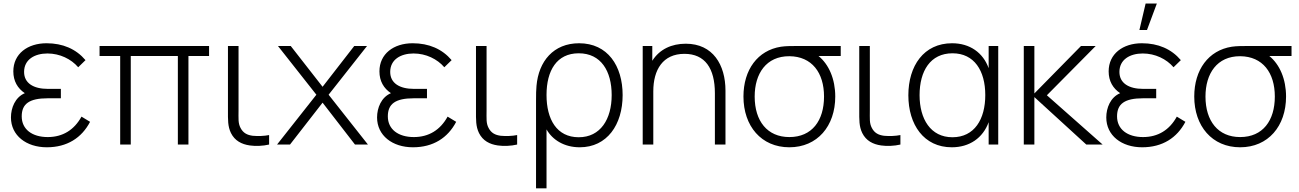

<svg xmlns="http://www.w3.org/2000/svg" viewBox="-20 -792 7118 1052"><path d="M426.5 -153C386.5 -80 323.5 -41 241.5 -41C156 -41 99 -83.5 99 -154.5C99 -223 140.5 -253.5 241.5 -253.5H313.5V-305H242.5C163 -305 112 -336.5 112 -398C112 -466 170 -499 240 -499C308 -499 370 -468.5 408.5 -423.5L448.5 -462.5C396.5 -523.5 324.5 -555 235 -555C131 -555 53 -497 53 -401C53 -347.5 76.5 -308 116 -281.5C63 -259 40 -201 40 -148.5C40 -49.5 124 15 236.5 15C347.5 15 427.5 -36.5 473.5 -124.5Z M696.5 0V-485H954.5V0H1012.5V-485H1125.5V-540H525.5V-485H638.5V0Z M1349 5C1380 9.5 1421 8 1454.5 0V-52C1427 -46.5 1394 -45.5 1365 -48C1334.5 -52 1312.5 -63 1298 -91C1284 -117.5 1287 -142 1287 -188.5V-540H1229V-187.5C1229 -136 1227.5 -100 1245.5 -63C1266.5 -21 1303.5 -1.5 1349 5Z M1569 0 1747.5 -229.5 1925 0H1996L1780.5 -273L1991 -540H1921L1747.5 -316.5L1573 -540H1503L1713.5 -273L1498 0Z M2432.5 -153C2392.5 -80 2329.5 -41 2247.5 -41C2162 -41 2105 -83.5 2105 -154.5C2105 -223 2146.5 -253.5 2247.5 -253.5H2319.5V-305H2248.5C2169 -305 2118 -336.5 2118 -398C2118 -466 2176 -499 2246 -499C2314 -499 2376 -468.5 2414.5 -423.5L2454.5 -462.5C2402.5 -523.5 2330.5 -555 2241 -555C2137 -555 2059 -497 2059 -401C2059 -347.5 2082.5 -308 2122 -281.5C2069 -259 2046 -201 2046 -148.5C2046 -49.5 2130 15 2242.5 15C2353.5 15 2433.5 -36.5 2479.5 -124.5Z M2708 5C2739 9.5 2780 8 2813.5 0V-52C2786 -46.5 2753 -45.5 2724 -48C2693.5 -52 2671.5 -63 2657 -91C2643 -117.5 2646 -142 2646 -188.5V-540H2588V-187.5C2588 -136 2586.5 -100 2604.5 -63C2625.5 -21 2662.5 -1.5 2708 5Z M2974.5 240V-83C3007.5 -25 3072 15 3156.5 15C3306 15 3391.5 -108.5 3391.5 -271C3391.5 -431 3309.5 -555 3153 -555C3013 -555 2931 -456.5 2919.5 -321C2917.5 -302 2917 -275 2917 -239V240ZM3151 -40C3030.5 -40 2974.5 -138 2974.5 -271.5C2974.5 -405.5 3030.5 -500 3151 -500C3273 -500 3331.5 -402.5 3331.5 -271C3331.5 -139 3270 -40 3151 -40Z M3737.5 -552.5C3660.5 -552.5 3594 -522.5 3554 -459V-540H3501.5V0H3559.5V-291.5C3559.5 -410.5 3612.5 -497 3730 -497C3843 -497 3897 -417.5 3897 -281V0H3955V-295.5C3955 -436.5 3886.5 -552.5 3737.5 -552.5Z M4351.5 -540C4320 -540 4285.5 -540 4259 -536C4131.5 -516 4053.5 -410 4053.5 -263C4053.5 -101.5 4151 15 4305 15C4458.5 15 4556.5 -101 4556.5 -263C4556.5 -359 4521.5 -439 4465 -485H4586.5V-540ZM4495 -263C4495 -131.5 4429.5 -41 4305 -41C4184 -41 4115 -129 4115 -263C4115 -389 4178.5 -484.5 4305 -484C4429 -483 4495 -393 4495 -263Z M4808 5C4839 9.5 4880 8 4913.5 0V-52C4886 -46.5 4853 -45.5 4824 -48C4793.5 -52 4771.5 -63 4757 -91C4743 -117.5 4746 -142 4746 -188.5V-540H4688V-187.5C4688 -136 4686.5 -100 4704.5 -63C4725.5 -21 4762.5 -1.5 4808 5Z M5397 -418.5C5366 -504 5293.5 -555 5196.5 -555C5041.5 -555 4957 -431 4957 -270C4957 -109 5042 15 5195 15C5292 15 5365.5 -36 5397 -122.5V0H5449.5V-540H5397ZM5198.5 -40C5079 -40 5018.5 -140 5018.5 -270.5C5018.5 -403 5077.5 -500 5199 -500C5318 -500 5378.5 -404.5 5378.5 -271C5378.5 -138.5 5319 -40 5198.5 -40Z M5647.5 0V-260L5932 0H6021.5L5716 -270L5983.5 -540H5903L5647.5 -280V-540H5589.5V0Z M6257 -772.5 6223 -627.5H6264.5L6318.5 -772.5ZM6428 -153C6388 -80 6325 -41 6243 -41C6157.5 -41 6100.5 -83.5 6100.5 -154.5C6100.5 -223 6142 -253.5 6243 -253.5H6315V-305H6244C6164.5 -305 6113.5 -336.5 6113.5 -398C6113.5 -466 6171.5 -499 6241.5 -499C6309.5 -499 6371.5 -468.5 6410 -423.5L6450 -462.5C6398 -523.5 6326 -555 6236.5 -555C6132.5 -555 6054.5 -497 6054.5 -401C6054.5 -347.5 6078 -308 6117.5 -281.5C6064.5 -259 6041.5 -201 6041.5 -148.5C6041.5 -49.5 6125.5 15 6238 15C6349 15 6429 -36.5 6475 -124.5Z M6821.5 -540C6790 -540 6755.5 -540 6729 -536C6601.5 -516 6523.5 -410 6523.5 -263C6523.5 -101.5 6621 15 6775 15C6928.5 15 7026.5 -101 7026.5 -263C7026.5 -359 6991.5 -439 6935 -485H7056.5V-540ZM6965 -263C6965 -131.5 6899.5 -41 6775 -41C6654 -41 6585 -129 6585 -263C6585 -389 6648.5 -484.5 6775 -484C6899 -483 6965 -393 6965 -263Z"/></svg>

Font: Hauora Light
Style: Regular
Weight: 300
Designer: Wayne Shih
Foundry: WCYS
Version: Version 1.001;hotconv 1.0.109;makeotfexe 2.5.65596